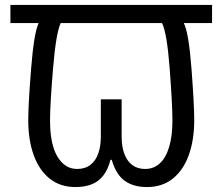

<svg xmlns="http://www.w3.org/2000/svg" viewBox="-20 -734 898 775"><path d="M285 21Q223 21 180.5 -13Q138 -47 116 -108Q94 -169 94 -249Q94 -311 105.5 -456Q117 -601 136 -641H22V-714H836V-641H722Q742 -601 753 -456Q764 -311 764 -249Q764 -169 742 -108Q720 -47 677.5 -13Q635 21 573 21Q518 21 483 -4.5Q448 -30 431 -89H426Q416 -50 397 -25.5Q378 -1 350 10Q322 21 285 21ZM291 -52Q324 -52 345.5 -69Q367 -86 377 -115.5Q387 -145 387 -182V-333H471V-182Q471 -141 482.5 -111.5Q494 -82 515 -67Q536 -52 566 -52Q600 -52 624.5 -74Q649 -96 662.5 -140Q676 -184 676 -248Q676 -311 665 -456Q654 -601 634 -641H225Q206 -601 194 -456Q182 -311 182 -248Q182 -151 212 -101.5Q242 -52 291 -52Z"/></svg>

Font: utelugu25
Style: Book
Weight: 400
Designer: Jelle Bosma - Monotype Design Team
Foundry: Monotype Imaging Inc.
Version: Version 2.003